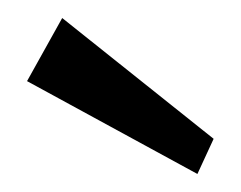

<svg xmlns="http://www.w3.org/2000/svg" viewBox="-20 -720 267 213"><path d="M10 -630 49 -700 217 -566 199 -527Z"/></svg>

Font: Rakkas
Style: Regular
Weight: 400
Designer: Zeynep Akay
Foundry: Zeynep Akay
Version: Version 2.000